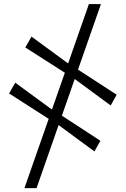

<svg xmlns="http://www.w3.org/2000/svg" viewBox="-20 -790 638 975"><path d="M104 165.5 431.5 -769.5 492.5 -769 165.5 165.5ZM459.5 -21 266.5 -163 231 -184 26 -315.5 57.5 -370 251.5 -228 285.5 -208.5 490 -75ZM542 -254.5 349 -396.5 313.5 -418 108.5 -549 140 -604 334 -462 367.5 -442 572.5 -309Z"/></svg>

Font: Merriweather 96pt
Style: Regular
Weight: 400
Version: Version 2.100